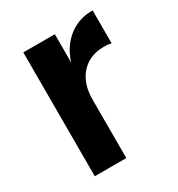

<svg xmlns="http://www.w3.org/2000/svg" viewBox="-140 -653 688 744"><g transform="rotate(-30 204.0 -280.5)"><path d="M69 0V-554H210V0ZM180 -259 210 -427Q229 -489 274.5 -525Q320 -561 383 -561V-413Q374 -416 365.5 -416.5Q357 -417 348 -417Q309 -417 277.5 -399Q246 -381 228 -346Q210 -311 210 -259Z"/></g></svg>

Font: Parkinsans SemiBold
Style: Regular
Weight: 600
Designer: Red Stone, Indian Type Foundry
Foundry: Indian Type Foundry
Version: Version 1.000